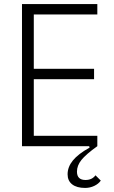

<svg xmlns="http://www.w3.org/2000/svg" viewBox="-20 -718 558 943"><path d="M88 -698H458V-647H146V-380H442V-329H146V-51H458V0Q402 40 380 67.5Q358 95 358 125Q358 166 400 166Q432 166 449 143L475 169Q464 185 443 195Q422 205 398 205Q357 205 334.5 187.5Q312 170 312 138Q312 102 338 70Q364 38 420 7L418 0H88Z"/></svg>

Font: IBM Plex Sans Cond Light
Style: Regular
Weight: 300
Width: 3
Designer: Mike Abbink, Paul van der Laan, Pieter van Rosmalen
Foundry: Bold Monday
Version: Version 1.3